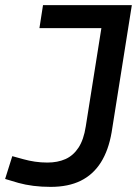

<svg xmlns="http://www.w3.org/2000/svg" viewBox="-48 -720 535 750"><path d="M-28 -21 0 -110Q22 -104 43.5 -98Q65 -92 88.5 -88.5Q112 -85 137 -85Q177 -85 207.5 -98.5Q238 -112 258.5 -143Q279 -174 287 -226L348 -610H106L120 -700H467L388 -203Q376 -133 346 -85.5Q316 -38 267.5 -14Q219 10 150 10Q114 10 82.5 6Q51 2 24 -5.5Q-3 -13 -28 -21Z"/></svg>

Font: Georama ExtraCondensed Thin Medium
Style: Italic
Weight: 500
Italic angle: -9°
Version: Version 1.001